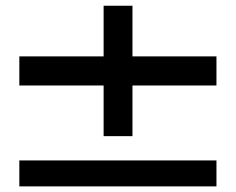

<svg xmlns="http://www.w3.org/2000/svg" viewBox="-20 -663 838 683"><path d="M451.2 -462.4H750V-358.9H451.2V-178.7H348.6V-358.9H48.8V-462.4H348.6V-642.6H451.2ZM48.8 0V-92.3H750V0Z"/></svg>

Font: Now Alt
Style: Bold
Weight: 700
Designer: Alfredo Marco Pradil
Foundry: Alfredo Marco Pradil
Version: Version 1.002;PS 001.002;hotconv 1.0.88;makeotf.lib2.5.64775